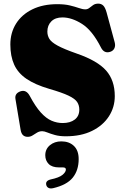

<svg xmlns="http://www.w3.org/2000/svg" viewBox="-20 -736 688 1058"><path d="M342.5 15Q308 15 283 8Q258 1 241 -6Q224 -13 212.5 -13Q197 -13 184.2 -5.2Q171.5 2.5 159.5 10.2Q147.5 18 132.5 18Q117 18 107 9Q97 0 93.5 -21L65 -191.5Q60.5 -221 92 -232.5Q124.5 -244 144 -207.5Q175.5 -148.5 205 -116Q234.5 -83.5 264.2 -70.8Q294 -58 325.5 -58Q367 -58 392 -77.2Q417 -96.5 417 -132Q417 -156 405 -174Q393 -192 357.5 -209Q322 -226 251 -246.5Q173 -269.5 126 -301.5Q79 -333.5 58 -380Q37 -426.5 37 -491Q37 -555.5 68.5 -605.8Q100 -656 158.2 -684.5Q216.5 -713 295.5 -713Q336.5 -713 365.2 -706Q394 -699 414.5 -691.8Q435 -684.5 450 -684.5Q462.5 -684.5 472.2 -692.2Q482 -700 493.2 -708Q504.5 -716 521.5 -716Q537.5 -716 548.5 -705.8Q559.5 -695.5 567.5 -667L612 -503Q617 -484.5 610.5 -470.2Q604 -456 587.5 -450.5Q554 -439.5 536.5 -474Q488.5 -568.5 432 -604.2Q375.5 -640 324 -640Q284.5 -640 262.8 -618.2Q241 -596.5 241 -562Q241 -540 252 -521.8Q263 -503.5 297.8 -484.5Q332.5 -465.5 402.5 -441Q517 -401.5 564.8 -347.2Q612.5 -293 612.5 -206.5Q612.5 -145 580 -94.8Q547.5 -44.5 487.2 -14.8Q427 15 342.5 15ZM305.5 186.5Q267 186.5 248.2 167.5Q229.5 148.5 229.5 119.5Q229.5 85.5 255 64.2Q280.5 43 318 43Q361 43 387.2 68Q413.5 93 413.5 140.5Q413.5 202.5 380.8 243Q348 283.5 272.5 301Q256.5 304.5 247 299.2Q237.5 294 235 283.5Q229 260.5 258.5 253Q306 243 324.5 227.5Q343 212 343 198Q343 186.5 327 186.5Z"/></svg>

Font: Fraunces 9pt S000 Black
Style: Regular
Weight: 900
Version: Version 1.000; ttfautohint (v1.8.3)